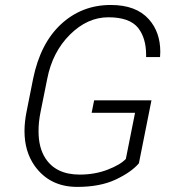

<svg xmlns="http://www.w3.org/2000/svg" viewBox="-20 -741 684 772"><path d="M290.5 10.5Q180 10.5 119.5 -74Q78.5 -132 78.5 -214Q78.5 -251 87 -293L113 -423.5Q142 -566.5 225.5 -643.8Q309 -721 425.5 -721Q527.5 -721 578.5 -663.5Q624.5 -612 624.5 -532.5L623.5 -511.5H567.5V-520.5Q567.5 -587 536 -628Q502 -671.5 415.5 -671.5Q331.5 -671.5 261.2 -601.8Q191 -532 170 -424.5L143.5 -293Q134.5 -249 135 -212.5Q135 -148 162 -105.5Q204.5 -39 300.5 -39Q361.5 -39 412.8 -58.8Q464 -78.5 486 -102L523 -287.5H348.5L358.5 -337.5H589L538.5 -84.5Q508.5 -49 445.5 -19.2Q382.5 10.5 290.5 10.5Z"/></svg>

Font: Roberto Sans Light
Style: Italic
Weight: 300
Italic angle: -11°
Designer: Google
Version: Version 1.00;June 11, 2020;FontCreator 12.0.0.2522 64-bit; t